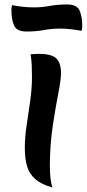

<svg xmlns="http://www.w3.org/2000/svg" viewBox="-20 -824 388 859"><path d="M203 -88Q203 -52 206 -25.5Q209 1 215 15Q165 1 138 -22.5Q111 -46 101 -80.5Q91 -115 91 -164Q91 -208 99 -262Q107 -316 115 -372Q123 -428 123 -479Q123 -505 122 -530.5Q121 -556 117 -581Q125 -582 135.5 -582.5Q146 -583 155 -583Q210 -583 231.5 -563Q253 -543 253 -497Q253 -468 241 -407Q229 -346 216.5 -264Q204 -182 203 -88ZM98 -683Q55 -683 43 -710Q31 -737 31 -780Q31 -790 34 -801Q60 -796 83.5 -793.5Q107 -791 132 -791Q168 -791 202.5 -797.5Q237 -804 281 -804Q324 -804 336 -777Q348 -750 348 -707Q348 -697 345 -686Q319 -691 295.5 -693.5Q272 -696 247 -696Q211 -696 176 -689.5Q141 -683 98 -683Z"/></svg>

Font: Merienda SemiBold
Style: Regular
Weight: 600
Designer: Eduardo Rodriguez Tunni
Foundry: Eduardo Rodriguez Tunni
Version: Version 2.001; ttfautohint (v1.8.4.7-5d5b)